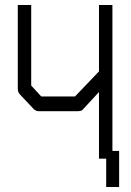

<svg xmlns="http://www.w3.org/2000/svg" viewBox="-20 -686 526 772"><path d="M459 -79V66H407V-48H378V-316L311.5 -244Q306 -239 292.5 -239H135Q125 -239 116 -247L59.5 -307Q51.5 -315.5 51.5 -329V-666H105.5V-342L146 -298H281.5L378 -399V-666H432V-79Z"/></svg>

Font: 3270 Nerd Font Mono SemCond
Style: Regular
Weight: 400
Monospace: yes
Version: Version 3.0.1;Nerd Fonts 3.1.1